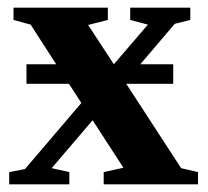

<svg xmlns="http://www.w3.org/2000/svg" viewBox="-20 -479 540 499"><path d="M15.1 -427.2V-459H260.3V-427.2L209 -414.1L275.9 -312L364.3 -415L318.4 -427.2V-459H474.6V-427.2L434.1 -417L344.7 -312H430.2V-261.2H308.1L450.7 -42L494.6 -31.7V0H249.5V-31.7L300.8 -43L220.7 -166.5L114.3 -42L160.2 -31.7V0H3.9V-31.7L44.9 -39.6L191.4 -211.4L159.2 -261.2H48.8V-312H126L59.6 -415Z"/></svg>

Font: Liberation Serif
Style: Bold
Weight: 700
Designer: Steve Matteson
Foundry: Ascender Corporation
Version: Version 2.1.5